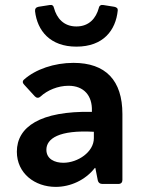

<svg xmlns="http://www.w3.org/2000/svg" viewBox="-20 -730 568 762"><path d="M283.2 -544.9C390.6 -544.9 439.5 -610.4 447.3 -688.5C448.2 -696.3 443.4 -701.2 433.6 -703.1L390.6 -710C380.9 -711.9 374 -708 372.1 -698.2C361.3 -658.2 334 -625 283.2 -625C232.4 -625 205.1 -658.2 194.3 -698.2C192.4 -708 186.5 -711.9 176.8 -710L132.8 -703.1C123 -701.2 118.2 -695.3 119.1 -685.5C127.9 -608.4 178.7 -544.9 283.2 -544.9ZM271.5 -480.5C195.3 -480.5 121.1 -455.1 75.2 -414.1C68.4 -408.2 69.3 -400.4 76.2 -393.6L118.2 -347.7C125 -340.8 132.8 -339.8 140.6 -346.7C168 -372.1 210 -389.6 252 -389.6C313.5 -389.6 346.7 -349.6 344.7 -290V-286.1C139.6 -290 46.9 -226.6 46.9 -127.9C46.9 -42 118.2 11.7 201.2 11.7C258.8 11.7 318.4 -14.6 356.4 -63.5H358.4L368.2 -13.7C370.1 -4.9 377 0 385.7 0H450.2C460 0 465.8 -5.9 465.8 -15.6V-277.3C465.8 -411.1 399.4 -480.5 271.5 -480.5ZM231.4 -84C197.3 -84 164.1 -98.6 164.1 -135.7C164.1 -179.7 213.9 -214.8 352.5 -207V-181.6C352.5 -127 289.1 -84 231.4 -84Z"/></svg>

Font: Ed Sans Neue SemiBold
Style: Regular
Weight: 600
Designer: Stephen Hutchings
Version: Version 1.004;PS 001.004;hotconv 1.0.88;makeotf.lib2.5.64775